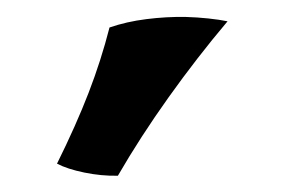

<svg xmlns="http://www.w3.org/2000/svg" viewBox="-20 -740 340 229"><path d="M120.6 -530.4Q100.8 -530 80.5 -534.2Q60.2 -538.4 48 -544.8Q70.8 -590.8 85.7 -629.4Q100.6 -668 110.6 -707.2Q130.8 -714.2 154.7 -717.2Q178.6 -720.2 201.4 -719.8Q215.2 -719.4 228.4 -718Q241.6 -716.6 251.4 -714.6Q214.8 -671.2 181 -623.8Q147.2 -576.4 120.6 -530.4Z"/></svg>

Font: Vollkorn
Style: Regular
Weight: 400
Designer: Friedrich Althausen
Foundry: Friedrich Althausen
Version: Version 4.104